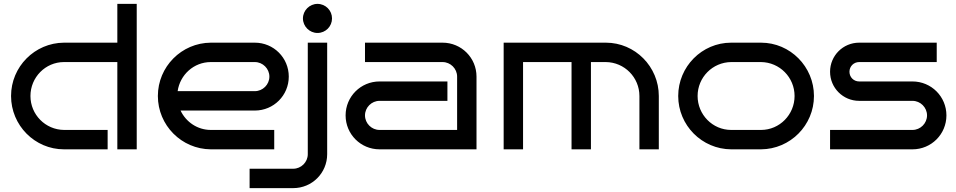

<svg xmlns="http://www.w3.org/2000/svg" viewBox="-20 -770 4931 990"><path d="M685 -750H585V-550H310C159 -549 37 -426 37 -275C37 -124 159 0 310 0H535V-100H310C214 -101 137 -179 137 -275C137 -371 214 -450 310 -450H585V0H685Z M1469 -375C1469 -472 1391 -550 1294 -550H1067C916 -549 794 -426 794 -275C794 -124 916 -1 1067 0H1394V-100H1067C998 -100 939 -141 911 -200H1294C1391 -200 1469 -278 1469 -375ZM896 -300C908 -384 979 -450 1067 -450H1294C1335 -450 1369 -416 1369 -375C1369 -334 1335 -300 1294 -300Z M1667 -550H1567V25C1567 66 1533 100 1492 100H1267V200H1492C1589 200 1667 122 1667 25ZM1692 -675C1692 -716 1659 -750 1617 -750C1576 -750 1542 -716 1542 -675C1542 -634 1576 -600 1617 -600C1659 -600 1692 -634 1692 -675Z M2437 -375C2437 -472 2359 -550 2262 -550H1862V-450H2262C2303 -450 2337 -416 2337 -375V-100H1937C1896 -100 1862 -134 1862 -175C1862 -216 1896 -250 1937 -250H2287V-350H1937C1840 -350 1762 -272 1762 -175C1762 -78 1840 0 1937 0H2437Z M2677 -450H2927V0H3027V-450H3104C3200 -449 3277 -371 3277 -275V0H3377V-275C3377 -426 3255 -550 3104 -550H2577V0H2677Z M4177 -275C4177 -426 4055 -550 3904 -550H3750C3599 -550 3477 -426 3477 -275C3477 -124 3599 -1 3750 0H3904C4055 -1 4177 -124 4177 -275ZM4077 -275C4077 -179 4000 -100 3904 -100H3750C3654 -100 3577 -179 3577 -275C3577 -371 3654 -449 3750 -450H3904C4000 -449 4077 -371 4077 -275Z M4860 -175C4860 -272 4782 -350 4685 -350H4410C4382 -350 4360 -372 4360 -400C4360 -428 4382 -450 4410 -450H4810V-550H4410C4327 -550 4260 -483 4260 -400C4260 -317 4327 -250 4410 -250H4685C4726 -250 4760 -216 4760 -175C4760 -134 4726 -100 4685 -100H4260V0H4685C4782 0 4860 -78 4860 -175Z"/></svg>

Font: Bruno Ace
Style: Regular
Weight: 400
Designer: Astigmatic (AOETI)
Foundry: Astigmatic (AOETI)
Version: Version 1.000